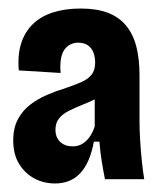

<svg xmlns="http://www.w3.org/2000/svg" viewBox="-20 -691 373 450"><path d="M109 -261Q83 -261 61 -272.5Q39 -284 25 -306.5Q11 -329 11 -362Q11 -391 22 -411.5Q33 -432 50.5 -445.5Q68 -459 90 -468.5Q112 -478 135 -485Q156 -492 171.5 -499Q187 -506 195 -516.5Q203 -527 203 -544Q203 -556 199.5 -566.5Q196 -577 187 -584Q178 -591 163 -591Q150 -591 139.5 -583.5Q129 -576 124.5 -560.5Q120 -545 122 -520L24 -526Q21 -562 29.5 -589Q38 -616 57 -634.5Q76 -653 104.5 -662Q133 -671 169 -671Q207 -671 233 -661Q259 -651 275.5 -631Q292 -611 299.5 -582Q307 -553 307 -514V-406Q307 -386 308.5 -361.5Q310 -337 312.5 -313Q315 -289 318 -271H226Q222 -291 218.5 -312.5Q215 -334 213 -359H200Q191 -310 168.5 -285.5Q146 -261 109 -261ZM150 -348Q164 -348 174 -354.5Q184 -361 191 -371.5Q198 -382 202 -395V-479L227 -476Q217 -465 202 -458Q187 -451 171 -444.5Q155 -438 141 -431Q127 -424 118.5 -413.5Q110 -403 110 -387Q110 -369 121 -358.5Q132 -348 150 -348Z"/></svg>

Font: Bricolage Grotesque 24pt Condensed
Style: Bold
Weight: 700
Width: 3
Designer: Mathieu Triay
Foundry: Atelier Triay
Version: Version 1.001;gftools[0.9.33.dev8+g029e19f]